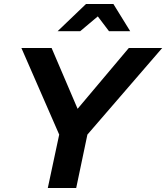

<svg xmlns="http://www.w3.org/2000/svg" viewBox="-20 -940 831 960"><path d="M219 0 276 -267 87 -700H238L368 -396L624 -700H791L417 -267L361 0ZM525 -784 469 -858 381 -784H268L410 -920H547L631 -784Z"/></svg>

Font: Red Hat Display
Style: Bold Italic
Weight: 700
Italic angle: -12°
Designer: Pentagram / MCKL
Foundry: Pentagram / MCKL
Version: Version 1.003; Red Hat Display Bold Italic